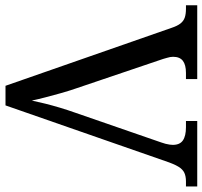

<svg xmlns="http://www.w3.org/2000/svg" viewBox="-40 -714 754 715"><g transform="rotate(90 337.5 -357.0)"><path d="M84 -619Q77 -640 68 -651.5Q59 -663 46 -667.5Q33 -672 13 -672H0V-714H275V-672H252Q222 -672 207 -660.5Q192 -649 192 -624Q192 -619 193 -613Q194 -607 196 -601Q198 -595 200 -587L310 -262Q320 -233 328 -204Q336 -175 343 -148.5Q350 -122 355 -98Q360 -122 366.5 -148Q373 -174 381.5 -202.5Q390 -231 401 -262L511 -580Q514 -588 516 -596Q518 -604 519 -611Q520 -618 520 -623Q520 -649 503.5 -660.5Q487 -672 454 -672H431V-714H675V-672H656Q637 -672 624 -666Q611 -660 601 -643.5Q591 -627 580 -594L373 0H300Z"/></g></svg>

Font: Noto Serif Ethiopic
Style: Regular
Weight: 400
Designer: Monotype Design Team
Foundry: Monotype Imaging Inc.
Version: Version 2.102